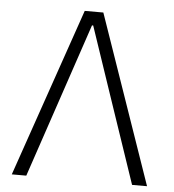

<svg xmlns="http://www.w3.org/2000/svg" viewBox="-51 -745 716 792"><g transform="rotate(5 307.0 -349.0)"><path d="M268 -698H345L587 0H525L405 -354L308 -641H303L206 -353L87 0H27Z"/></g></svg>

Font: IBM Plex Sans Light
Style: Regular
Weight: 300
Designer: Mike Abbink, Paul van der Laan, Pieter van Rosmalen
Foundry: Bold Monday
Version: Version 3.0